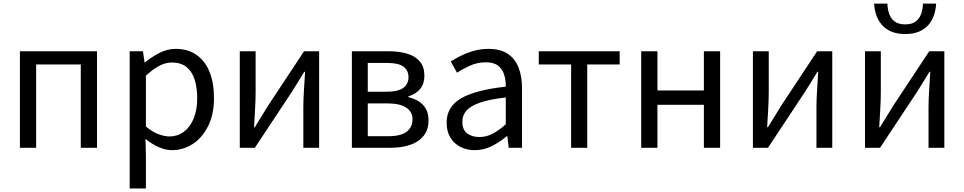

<svg xmlns="http://www.w3.org/2000/svg" viewBox="-20 -832 5429 1081"><path d="M92.1 0V-543.4H526.2V0H434.8V-469H183.5V0Z M710.1 229V-543.4H785L793.7 -480.5H796.1Q833.2 -511.1 877.5 -533.9Q921.9 -556.8 968.9 -556.8Q1039.4 -556.8 1087.5 -522.3Q1135.7 -487.8 1160.3 -426.1Q1184.8 -364.3 1184.8 -280Q1184.8 -187.5 1151.5 -121.5Q1118.3 -55.6 1064.7 -21.1Q1011.1 13.4 948.9 13.4Q912.3 13.4 874.2 -3.3Q836.1 -20 799.2 -49.9L801.5 45.2V229ZM934.3 -63.7Q979 -63.7 1014.3 -89.4Q1049.6 -115.2 1069.9 -163.6Q1090.3 -212 1090.3 -278.8Q1090.3 -339.2 1075.7 -384.5Q1061.1 -429.8 1029.8 -454.9Q998.5 -480.1 946.4 -480.1Q912.3 -480.1 876.6 -461.3Q841 -442.4 801.5 -405.9V-119.9Q838.4 -88.7 873 -76.2Q907.6 -63.7 934.3 -63.7Z M1330.1 0V-543.4H1419.2V-316.1Q1419.2 -273.5 1416.3 -220.9Q1413.4 -168.3 1410.3 -115.7H1414.5Q1430.3 -141.1 1450.8 -174.2Q1471.4 -207.3 1486.2 -232.3L1691.7 -543.4H1776.8V0H1687.8V-226.7Q1687.8 -269.9 1691.2 -322.5Q1694.5 -375.1 1697.7 -427.7H1693.1Q1677.9 -402.7 1657.2 -369.2Q1636.6 -335.7 1620.8 -311.1L1414.9 0Z M1961.1 0V-543.4H2169.1Q2228.9 -543.4 2274.1 -529.4Q2319.2 -515.4 2344.3 -485.3Q2369.4 -455.3 2369.4 -405.2Q2369.4 -360.4 2345.3 -331Q2321.2 -301.6 2278.9 -289.4V-285Q2310 -278.2 2335.6 -262.7Q2361.2 -247.1 2376.9 -220.9Q2392.6 -194.7 2392.6 -155.5Q2392.6 -101.3 2365.1 -67.2Q2337.6 -33 2289.7 -16.5Q2241.8 0 2178.7 0ZM2050.6 -315.5H2154Q2221.9 -315.5 2250.9 -337.5Q2279.9 -359.5 2279.9 -396.6Q2279.9 -435.6 2251.8 -456.6Q2223.8 -477.6 2160.1 -477.6H2050.6ZM2050.6 -65.2H2168.4Q2236.3 -65.2 2269.4 -90.4Q2302.6 -115.6 2302.6 -160.8Q2302.6 -202 2267.4 -225.9Q2232.2 -249.7 2162.6 -249.7H2050.6Z M2653.2 13.4Q2607.9 13.4 2572.1 -4.9Q2536.2 -23.2 2515.4 -57.9Q2494.6 -92.5 2494.6 -141.3Q2494.6 -230.1 2574.5 -277.5Q2654.3 -325 2827.7 -344.2Q2828.1 -379.4 2818.8 -410.5Q2809.5 -441.7 2785.2 -461.5Q2760.9 -481.3 2716 -481.3Q2668.6 -481.3 2627.1 -462.8Q2585.7 -444.3 2553 -422.7L2517.9 -486Q2543 -502.3 2575.8 -518.5Q2608.6 -534.7 2647.9 -545.7Q2687.1 -556.8 2730.5 -556.8Q2797.2 -556.8 2838.8 -529.1Q2880.3 -501.4 2899.7 -451.5Q2919.1 -401.6 2919.1 -334V0H2844.2L2836.5 -64.9H2832.7Q2794.6 -32.7 2749.3 -9.7Q2703.9 13.4 2653.2 13.4ZM2678.8 -60.6Q2718 -60.6 2753.3 -79Q2788.5 -97.4 2827.7 -132.4V-283.2Q2736.7 -273.1 2682.8 -254.3Q2629 -235.5 2606 -209.1Q2583.1 -182.6 2583.1 -147.4Q2583.1 -100.4 2610.9 -80.5Q2638.6 -60.6 2678.8 -60.6Z M3195.5 0V-469H3013.4V-543.4H3468.9V-469H3286.2V0Z M3590.1 0V-543.4H3681.5V-322.5H3943V-543.4H4034.4V0H3943V-241.9H3681.5V0Z M4219.1 0V-543.4H4308.2V-316.1Q4308.2 -273.5 4305.3 -220.9Q4302.4 -168.3 4299.3 -115.7H4303.5Q4319.3 -141.1 4339.8 -174.2Q4360.4 -207.3 4375.2 -232.3L4580.7 -543.4H4665.8V0H4576.8V-226.7Q4576.8 -269.9 4580.2 -322.5Q4583.5 -375.1 4586.7 -427.7H4582.1Q4566.9 -402.7 4546.2 -369.2Q4525.6 -335.7 4509.8 -311.1L4303.9 0Z M4850.1 0V-543.4H4939.2V-316.1Q4939.2 -273.5 4936.3 -220.9Q4933.4 -168.3 4930.3 -115.7H4934.5Q4950.3 -141.1 4970.8 -174.2Q4991.4 -207.3 5006.2 -232.3L5211.7 -543.4H5296.8V0H5207.8V-226.7Q5207.8 -269.9 5211.2 -322.5Q5214.5 -375.1 5217.7 -427.7H5213.1Q5197.9 -402.7 5177.2 -369.2Q5156.6 -335.7 5140.8 -311.1L4934.9 0ZM5076.7 -640.4Q5029.5 -640.4 4996.8 -654.9Q4964 -669.4 4943.8 -693.6Q4923.6 -717.8 4913.3 -748.5Q4903 -779.3 4901.4 -811.7H4976.2Q4977.2 -780.1 4986.6 -753.4Q4995.9 -726.7 5017.5 -710.7Q5039 -694.7 5076.7 -694.7Q5113.7 -694.7 5135.2 -710.7Q5156.8 -726.7 5166.1 -753.4Q5175.5 -780.1 5176.5 -811.7H5250.6Q5249 -779.3 5239.1 -748.5Q5229.1 -717.8 5208.9 -693.6Q5188.7 -669.4 5156.1 -654.9Q5123.6 -640.4 5076.7 -640.4Z"/></svg>

Font: Noto Sans JP
Style: Regular
Weight: 100
Designer: Ryoko NISHIZUKA 西塚涼子 (kana, bopomofo & ideographs); Paul D. Hunt (Latin, Greek & Cyrillic); Sandoll Communications 산돌커뮤니
Foundry: Adobe
Version: Version 2.004;hotconv 1.0.118;makeotfexe 2.5.65603